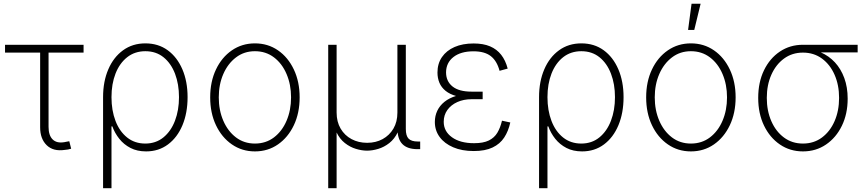

<svg xmlns="http://www.w3.org/2000/svg" viewBox="-20 -780 4524 1004"><path d="M318.4 3.9Q258.3 12.7 224.1 -20.8Q189.9 -54.2 189.9 -114.3V-504.9H6.3V-545.9H417V-504.9H233.9V-116.7Q233.9 -71.8 255.4 -50.8Q276.9 -29.8 316.4 -36.6Q321.8 -37.6 329.1 -39.1Q336.4 -40.5 342.3 -41.5L352.1 -2.4Q344.7 0 335.9 1.7Q327.1 3.4 318.4 3.9Z M519 204.1V-272Q519 -354 546.4 -417.5Q573.7 -481 623.5 -517.1Q673.3 -553.2 740.2 -553.2Q807.6 -553.2 856.9 -517.3Q906.2 -481.4 933.6 -417.7Q960.9 -354 960.9 -272Q960.9 -189.5 934.1 -125.2Q907.2 -61 858.4 -24.7Q809.6 11.7 744.1 11.7Q697.3 11.7 662.4 -6.3Q627.4 -24.4 603.8 -54.2Q580.1 -84 567.4 -119.1H563V204.1ZM739.7 -29.3Q794.9 -29.3 834.5 -61.5Q874 -93.8 895 -148.7Q916 -203.6 916 -272Q916 -339.8 895.3 -394.3Q874.5 -448.7 835.2 -480.5Q795.9 -512.2 740.2 -512.2Q685.1 -512.2 645.3 -481Q605.5 -449.7 584.2 -395.5Q563 -341.3 563 -272Q563 -202.6 584 -147.7Q605 -92.8 644.8 -61Q684.6 -29.3 739.7 -29.3Z M1313 11.7Q1245.6 11.7 1192.6 -24.9Q1139.6 -61.5 1109.4 -125.2Q1079.1 -189 1079.1 -271Q1079.1 -353 1109.4 -416.7Q1139.6 -480.5 1192.6 -516.8Q1245.6 -553.2 1313 -553.2Q1380.9 -553.2 1433.6 -516.8Q1486.3 -480.5 1516.6 -416.5Q1546.9 -352.5 1546.9 -271Q1546.9 -189 1516.6 -125.2Q1486.3 -61.5 1433.6 -24.9Q1380.9 11.7 1313 11.7ZM1313 -29.3Q1370.1 -29.3 1412.6 -61.5Q1455.1 -93.8 1478.5 -148.7Q1502 -203.6 1502 -271Q1502 -337.9 1478.5 -392.8Q1455.1 -447.8 1412.6 -480Q1370.1 -512.2 1313 -512.2Q1256.3 -512.2 1213.9 -479.7Q1171.4 -447.3 1147.7 -392.8Q1124 -338.4 1124 -271Q1124 -203.6 1147.7 -148.7Q1171.4 -93.8 1213.9 -61.5Q1256.3 -29.3 1313 -29.3Z M1696.3 204.1V-545.9H1740.2V-191.4Q1740.2 -143.1 1761.2 -107.4Q1782.2 -71.8 1818.4 -52.5Q1854.5 -33.2 1899.9 -33.2Q1945.3 -33.2 1981 -52.7Q2016.6 -72.3 2037.4 -107.7Q2058.1 -143.1 2058.1 -191.4V-545.9H2102.1V-105.5Q2102.1 -69.8 2116.7 -54.9Q2131.3 -40 2164.6 -40H2177.2V0H2163.6Q2110.8 0 2084.7 -26.1Q2058.6 -52.2 2058.6 -105.5V-177.2H2077.1Q2077.1 -124.5 2060.1 -88.9Q2043 -53.2 2015.9 -32Q1988.8 -10.7 1958 -1.5Q1927.2 7.8 1899.4 7.8Q1872.1 7.8 1841.3 -1.5Q1810.5 -10.7 1783.4 -32Q1756.3 -53.2 1739.3 -88.9Q1722.2 -124.5 1722.2 -177.2H1740.2V204.1Z M2457.5 9.8Q2395.5 9.8 2349.9 -9.8Q2304.2 -29.3 2279.1 -63.5Q2253.9 -97.7 2253.9 -142.1Q2253.9 -173.8 2266.6 -200.7Q2279.3 -227.5 2304.2 -247.6Q2329.1 -267.6 2366.2 -278.8Q2403.3 -290 2452.6 -290H2503.9V-261.2H2445.8Q2404.3 -261.2 2371.3 -246.3Q2338.4 -231.4 2319.3 -204.8Q2300.3 -178.2 2300.3 -143.1Q2300.3 -93.3 2343.3 -62.3Q2386.2 -31.2 2459 -31.2Q2507.3 -31.2 2536.1 -45.4Q2564.9 -59.6 2580.6 -85.7Q2596.2 -111.8 2605 -148.9L2648.4 -139.6Q2638.7 -94.7 2616.7 -61Q2594.7 -27.3 2555.9 -8.8Q2517.1 9.8 2457.5 9.8ZM2452.6 -267.6Q2402.8 -267.6 2367.4 -277.3Q2332 -287.1 2310.1 -304.9Q2288.1 -322.8 2277.8 -347.2Q2267.6 -371.6 2267.6 -400.9Q2267.6 -447.3 2291 -481.4Q2314.5 -515.6 2356.9 -534.2Q2399.4 -552.7 2456.5 -552.7Q2507.3 -552.7 2542.7 -537.6Q2578.1 -522.5 2600.8 -493.4Q2623.5 -464.4 2634.8 -421.4L2592.3 -409.7Q2578.6 -461.4 2546.4 -486.6Q2514.2 -511.7 2456.1 -511.7Q2389.6 -511.7 2351.3 -481.9Q2313 -452.1 2312.5 -401.9Q2312.5 -355 2346.2 -327.9Q2379.9 -300.8 2445.8 -300.8H2503.9V-267.6Z M2798.8 204.1V-272Q2798.8 -354 2826.2 -417.5Q2853.5 -481 2903.3 -517.1Q2953.1 -553.2 3020 -553.2Q3087.4 -553.2 3136.7 -517.3Q3186 -481.4 3213.4 -417.7Q3240.7 -354 3240.7 -272Q3240.7 -189.5 3213.9 -125.2Q3187 -61 3138.2 -24.7Q3089.4 11.7 3023.9 11.7Q2977.1 11.7 2942.1 -6.3Q2907.2 -24.4 2883.5 -54.2Q2859.9 -84 2847.2 -119.1H2842.8V204.1ZM3019.5 -29.3Q3074.7 -29.3 3114.3 -61.5Q3153.8 -93.8 3174.8 -148.7Q3195.8 -203.6 3195.8 -272Q3195.8 -339.8 3175 -394.3Q3154.3 -448.7 3115 -480.5Q3075.7 -512.2 3020 -512.2Q2964.8 -512.2 2925 -481Q2885.3 -449.7 2864 -395.5Q2842.8 -341.3 2842.8 -272Q2842.8 -202.6 2863.8 -147.7Q2884.8 -92.8 2924.6 -61Q2964.4 -29.3 3019.5 -29.3Z M3592.8 11.7Q3525.4 11.7 3472.4 -24.9Q3419.4 -61.5 3389.2 -125.2Q3358.9 -189 3358.9 -271Q3358.9 -353 3389.2 -416.7Q3419.4 -480.5 3472.4 -516.8Q3525.4 -553.2 3592.8 -553.2Q3660.6 -553.2 3713.4 -516.8Q3766.1 -480.5 3796.4 -416.5Q3826.7 -352.5 3826.7 -271Q3826.7 -189 3796.4 -125.2Q3766.1 -61.5 3713.4 -24.9Q3660.6 11.7 3592.8 11.7ZM3592.8 -29.3Q3649.9 -29.3 3692.4 -61.5Q3734.9 -93.8 3758.3 -148.7Q3781.7 -203.6 3781.7 -271Q3781.7 -337.9 3758.3 -392.8Q3734.9 -447.8 3692.4 -480Q3649.9 -512.2 3592.8 -512.2Q3536.1 -512.2 3493.7 -479.7Q3451.2 -447.3 3427.5 -392.8Q3403.8 -338.4 3403.8 -271Q3403.8 -203.6 3427.5 -148.7Q3451.2 -93.8 3493.7 -61.5Q3536.1 -29.3 3592.8 -29.3ZM3578.1 -623.5 3596.2 -760.3H3643.6L3610.4 -623.5Z M4178.7 11.7Q4111.3 11.7 4058.3 -24.4Q4005.4 -60.5 3975.1 -123.5Q3944.8 -186.5 3944.8 -268.1Q3944.8 -350.1 3975.1 -412.6Q4005.4 -475.1 4058.3 -510.5Q4111.3 -545.9 4178.7 -545.9H4464.8V-505.9H4237.3L4178.7 -504.9Q4122.1 -504.9 4079.6 -473.6Q4037.1 -442.4 4013.4 -388.9Q3989.7 -335.4 3989.7 -268.1Q3989.7 -200.7 4013.4 -146.5Q4037.1 -92.3 4079.6 -60.8Q4122.1 -29.3 4178.7 -29.3Q4235.8 -29.3 4278.3 -61Q4320.8 -92.8 4344.2 -146.7Q4367.7 -200.7 4367.7 -268.1Q4367.7 -335.4 4344.2 -388.9Q4320.8 -442.4 4278.3 -473.6Q4235.8 -504.9 4178.7 -504.9V-524.4Q4229.5 -524.4 4272 -506.1Q4314.5 -487.8 4345.9 -453.9Q4377.4 -419.9 4395 -371.8Q4412.6 -323.7 4412.6 -264.2Q4412.6 -184.6 4382.3 -122.3Q4352.1 -60.1 4299.3 -24.2Q4246.6 11.7 4178.7 11.7Z"/></svg>

Font: Inter ExtraLight
Style: Regular
Weight: 250
Designer: Rasmus Andersson
Foundry: rsms
Version: Version 4.001;git-66647c0bb